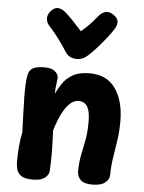

<svg xmlns="http://www.w3.org/2000/svg" viewBox="-59 -917 735 978"><g transform="rotate(5 308.5 -428.0)"><path d="M72.4 -512.9Q77 -540 97 -550.6Q117 -561.2 156.1 -561.2Q193.6 -561.2 210.2 -546.1Q226.8 -531 226.8 -515Q226.8 -506.9 224.8 -494Q222.8 -481.1 221.2 -465.2Q219.6 -449.3 219.3 -431Q231.6 -457.7 250.4 -485.7Q269.3 -513.7 302.1 -532.4Q334.9 -551.1 387.7 -551.1Q475.9 -551.1 520.2 -487.6Q564.4 -424.1 564.4 -320.9Q564.4 -268.3 557.4 -221.8Q550.4 -175.2 543.4 -131.4Q536.4 -87.7 536.4 -43.2Q536.4 -21.9 515.2 -4.7Q493.9 12.6 450 12.6Q406.9 12.6 389.5 -5.1Q372.1 -22.7 372.1 -48.1Q372.1 -93.2 380 -131.6Q387.9 -170 395.7 -210.2Q403.4 -250.3 403.4 -300.3Q403.4 -340.1 396.8 -362.8Q390.1 -385.4 376.8 -395.6Q363.4 -405.8 344.2 -405.8Q322.7 -405.8 304.6 -390.8Q286.6 -375.9 271.9 -352.1Q257.2 -328.2 246.1 -299.7Q234.9 -271.2 226.9 -244.3Q230 -189.3 230.6 -135.3Q231.1 -81.2 228.1 -39.1Q227.1 -18.2 207.5 -2.3Q187.9 13.6 145.1 13.6Q106.4 13.6 87.7 1.7Q68.9 -10.2 63.3 -29.6Q57.8 -49 57.8 -71Q57.8 -106 60.8 -145Q63.8 -184 71.8 -221Q70 -275.7 68.4 -319.9Q66.9 -364.1 66.2 -400Q65.6 -435.9 66.9 -463.7Q68.2 -491.6 72.4 -512.9ZM406.6 -845.9Q417.6 -860.7 437.7 -867.9Q457.8 -875.2 480.3 -859.7Q503 -845 505.6 -828.3Q508.1 -811.6 497.8 -792.9Q485.1 -770.9 463.3 -743.3Q441.6 -715.8 419.6 -690.8Q397.7 -665.9 382.3 -651.3Q365.3 -634.3 350.3 -626.2Q335.2 -618.1 314.1 -618.1Q292.4 -618.1 277.9 -627.1Q263.3 -636.1 253.2 -653.3Q240.3 -674.4 215.9 -707.9Q191.4 -741.4 159.8 -776.1Q147.4 -789.7 146.3 -810.1Q145.2 -830.6 162.2 -849.3Q180.9 -869.8 198.5 -867.8Q216.1 -865.9 228.9 -856.4Q251.4 -839 276.7 -811.7Q302 -784.3 323.8 -760.6Q335.4 -770.2 349.9 -783.6Q364.3 -797 379.2 -813.4Q394 -829.9 406.6 -845.9Z"/></g></svg>

Font: Playpen Sans Arabic
Style: Regular
Weight: 400
Designer: Azza Alameddine, Laura Meseguer, Veronika Burian, José Scaglione
Foundry: TypeTogether
Version: Version 2.000